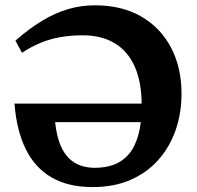

<svg xmlns="http://www.w3.org/2000/svg" viewBox="-20 -710 762 742"><path d="M143 -238 190.5 -273Q194 -198.5 212.5 -152Q231 -105.5 264.8 -83.5Q298.5 -61.5 347.5 -61.5Q387 -61.5 419.8 -73.5Q452.5 -85.5 476.8 -113Q501 -140.5 514.2 -187Q527.5 -233.5 527.5 -302.5Q527.5 -393 500.5 -453Q473.5 -513 422.8 -543.2Q372 -573.5 300.5 -573.5Q253.5 -573.5 213.2 -566.5Q173 -559.5 136.8 -544.5Q100.5 -529.5 65 -506L39.5 -553Q92 -599 142 -629.2Q192 -659.5 242.2 -674.5Q292.5 -689.5 346.5 -689.5Q451 -689.5 525.8 -646.2Q600.5 -603 641 -526Q681.5 -449 681.5 -348Q681.5 -272.5 658.8 -207.2Q636 -142 592 -92.2Q548 -42.5 484.2 -14.8Q420.5 13 338 13Q244 13 179.5 -24.2Q115 -61.5 79.5 -133.8Q44 -206 36 -309.5H578.5V-238Z"/></svg>

Font: Newsreader 16pt 16pt
Style: Bold
Weight: 700
Version: Version 1.003